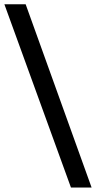

<svg xmlns="http://www.w3.org/2000/svg" viewBox="-32 -674 444 890"><path d="M-11.7 -654.3 296.9 195.3H392.6L86.9 -654.3Z"/></svg>

Font: Sen-gleads
Style: Bold
Weight: 700
Designer: Kosal Sen, Philatype
Foundry: Philatype
Version: Version 1.004; ttfautohint (v1.8.3)